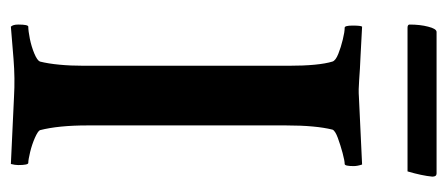

<svg xmlns="http://www.w3.org/2000/svg" viewBox="-256 -568 827 355"><g transform="rotate(90 157.5 -390.5)"><path d="M29.3 2.9Q25.4 -1 25.4 -10.7Q25.4 -29.3 29.3 -29.3Q37.1 -29.3 51.8 -32.2Q66.4 -35.2 79.1 -40.5Q91.8 -45.9 93.8 -50.8Q97.7 -66.4 99.6 -86.9Q101.6 -107.4 101.6 -132.8V-509.8Q101.6 -566.4 93.8 -591.8Q91.8 -597.7 79.6 -602.5Q67.4 -607.4 53.2 -610.8Q39.1 -614.3 31.2 -614.3Q27.3 -614.3 27.3 -628.9Q27.3 -644.5 29.3 -646.5L84 -643.6Q108.4 -642.6 127.4 -641.1Q146.5 -639.6 159.2 -640.6L284.2 -646.5Q287.1 -637.7 287.1 -630.9Q287.1 -614.3 283.2 -614.3Q277.3 -614.3 262.7 -610.4Q248 -606.4 234.9 -601.6Q221.7 -596.7 219.7 -591.8Q215.8 -576.2 213.9 -555.2Q211.9 -534.2 211.9 -505.9V-138.7Q211.9 -85 220.7 -50.8Q222.7 -46.9 234.9 -41.5Q247.1 -36.1 261.2 -32.7Q275.4 -29.3 281.2 -29.3Q285.2 -29.3 285.2 -10.7Q285.2 -4.9 283.2 2.9L159.2 -2.9Q125 -4.9 88.9 -2Q52.7 1 29.3 2.9ZM31.2 -730.5Q25.4 -730.5 25.4 -734.4Q25.4 -753.9 29.3 -768.6Q33.2 -784.2 39.1 -784.2H300.8Q306.6 -784.2 306.6 -776.4Q304.7 -756.8 296.9 -730.5Z"/></g></svg>

Font: Crimson Text SemiBold
Style: Regular
Weight: 600
Designer: Sebastian Kosch
Foundry: Sebastian Kosch
Version: Version 1.100; ttfautohint (v1.8.4)